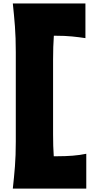

<svg xmlns="http://www.w3.org/2000/svg" viewBox="-20 -934 548 1104"><path d="M53.7 150.4Q61 85 65.9 22.7Q70.8 -39.6 70.8 -119.1V-634.8Q70.8 -717.8 65.9 -782Q61 -846.2 53.7 -914.1H471.2V-714.8Q435.5 -720.2 394.5 -724.4Q353.5 -728.5 298.3 -728.5H289.6Q285.2 -666.5 285.2 -591.8V-161.6Q285.2 -126.5 286.1 -95.5Q287.1 -64.5 289.1 -35.6H311Q356.4 -35.6 397.7 -38.8Q439 -42 476.1 -49.8V150.4Z"/></svg>

Font: Pinar-DS3-FD Black
Style: Regular
Weight: 900
Designer: Amin Abedi
Version: Version 3.000